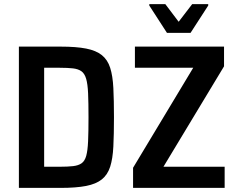

<svg xmlns="http://www.w3.org/2000/svg" viewBox="-20 -915 1151 935"><path d="M72 0V-688H275Q351 -688 399.5 -678.5Q448 -669 476 -646.5Q504 -624 516.5 -585Q529 -546 532 -486.5Q535 -427 535 -344Q535 -261 532 -201.5Q529 -142 516.5 -103Q504 -64 476 -41.5Q448 -19 399.5 -9.5Q351 0 275 0ZM195 -103H271Q310 -103 336 -106Q362 -109 377.5 -120Q393 -131 400 -156.5Q407 -182 409 -227.5Q411 -273 411 -344Q411 -415 409 -460.5Q407 -506 399.5 -531.5Q392 -557 376.5 -568Q361 -579 335.5 -582Q310 -585 271 -585H195ZM628 0V-98L921 -585H637V-688H1071V-592L776 -103H1074V0ZM793 -755 707 -888V-895H785L850 -809L916 -895H994V-888L908 -755Z"/></svg>

Font: Saira SemiCondensed SemiBold
Style: Regular
Weight: 600
Width: 4
Designer: Hector Gatti with collaboration of the Omnibus-Type team
Foundry: Omnibus-Type
Version: Version 1.101